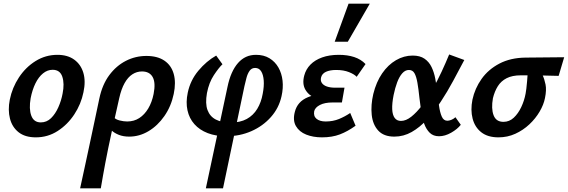

<svg xmlns="http://www.w3.org/2000/svg" viewBox="-20 -731 3076 1040"><path d="M174 13Q116 13 81 -14.5Q46 -42 34 -88.5Q22 -135 33 -191Q46 -256 82.5 -311.5Q119 -367 173 -400.5Q227 -434 291 -434Q346 -434 382 -408Q418 -382 431.5 -336.5Q445 -291 432 -231Q419 -167 382.5 -111.5Q346 -56 292.5 -21.5Q239 13 174 13ZM201 -68Q233 -68 256.5 -91Q280 -114 296 -150Q312 -186 319 -224Q330 -278 317.5 -315.5Q305 -353 265 -353Q237 -353 213 -333.5Q189 -314 172 -279.5Q155 -245 146 -199Q136 -141 149.5 -104.5Q163 -68 201 -68Z M414 289Q428 225 441.5 162.5Q455 100 468 39Q481 -22 493.5 -81Q506 -140 518 -197Q534 -273 572 -324Q610 -375 662 -401.5Q714 -428 773 -428Q833 -428 870.5 -402.5Q908 -377 921 -330.5Q934 -284 921 -222Q907 -155 870.5 -102.5Q834 -50 784.5 -20.5Q735 9 680 9Q648 9 624 -0.5Q600 -10 585 -24Q570 -38 565 -51L595 -97Q606 -84 628 -78.5Q650 -73 669 -73Q706 -73 734.5 -91.5Q763 -110 783 -143.5Q803 -177 812 -222Q824 -283 807 -313.5Q790 -344 749 -344Q721 -344 697 -328.5Q673 -313 655 -281Q637 -249 626 -200Q604 -103 589.5 -37.5Q575 28 566 73Q557 118 550.5 151.5Q544 185 538.5 217Q533 249 526 289Z M1095 289 1212 -259Q1221 -303 1235.5 -335.5Q1250 -368 1269.5 -390Q1289 -412 1313 -423Q1337 -434 1367 -434Q1409 -434 1439.5 -415.5Q1470 -397 1488 -365.5Q1506 -334 1510.5 -294Q1515 -254 1505 -210Q1491 -146 1447.5 -97Q1404 -48 1341.5 -20.5Q1279 7 1206 7Q1149 7 1105 -10Q1061 -27 1033 -58.5Q1005 -90 995.5 -133.5Q986 -177 997 -229Q1011 -296 1054.5 -348Q1098 -400 1151 -430L1185 -383Q1165 -364 1138.5 -324Q1112 -284 1101 -227Q1091 -170 1104 -135Q1117 -100 1149 -83.5Q1181 -67 1227 -67Q1281 -67 1316.5 -86.5Q1352 -106 1373.5 -141.5Q1395 -177 1403 -223Q1411 -264 1408.5 -295.5Q1406 -327 1394.5 -345Q1383 -363 1362 -363Q1343 -363 1332 -347.5Q1321 -332 1315 -309Q1309 -286 1304 -264L1188 289Z M1724 13Q1676 13 1638.5 -2Q1601 -17 1583 -48Q1565 -79 1577 -125Q1591 -181 1648 -204.5Q1705 -228 1783 -228L1778 -182Q1730 -182 1691 -198Q1652 -214 1634 -245.5Q1616 -277 1628 -322Q1637 -356 1661.5 -381Q1686 -406 1725 -420Q1764 -434 1815 -434Q1862 -434 1898.5 -422Q1935 -410 1960 -384L1912 -315Q1899 -329 1870 -340.5Q1841 -352 1801 -352Q1767 -352 1745.5 -342Q1724 -332 1719 -311Q1715 -294 1723.5 -281.5Q1732 -269 1750.5 -262.5Q1769 -256 1796 -256H1846L1832 -176H1782Q1739 -176 1713 -162.5Q1687 -149 1682 -129Q1677 -102 1694.5 -87.5Q1712 -73 1744 -73Q1784 -73 1816.5 -86.5Q1849 -100 1877 -119L1906 -50Q1863 -19 1821 -3Q1779 13 1724 13ZM1793 -505 1868 -711H1983L1864 -505Z M2116 9Q2059 9 2029 -23.5Q1999 -56 1993.5 -109Q1988 -162 2002 -222Q2018 -287 2050 -333.5Q2082 -380 2125 -405Q2168 -430 2215 -430Q2255 -430 2279.5 -413Q2304 -396 2317.5 -368Q2331 -340 2337.5 -306Q2344 -272 2348 -237Q2353 -195 2358 -158.5Q2363 -122 2373 -99.5Q2383 -77 2403 -77Q2412 -77 2424 -81.5Q2436 -86 2447 -96L2476 -55Q2457 -31 2423.5 -12Q2390 7 2358 7Q2327 7 2308 -11.5Q2289 -30 2278 -60Q2267 -90 2261.5 -126.5Q2256 -163 2252 -200Q2247 -249 2241 -283Q2235 -317 2225 -334.5Q2215 -352 2195 -352Q2175 -352 2159 -334Q2143 -316 2131.5 -285.5Q2120 -255 2112 -216Q2103 -170 2104.5 -139Q2106 -108 2118 -92Q2130 -76 2152 -76Q2179 -76 2208 -99Q2237 -122 2266 -160Q2295 -198 2322 -245.5Q2349 -293 2372 -342.5Q2395 -392 2413 -436L2495 -406Q2466 -351 2434.5 -292.5Q2403 -234 2367.5 -180Q2332 -126 2293 -83.5Q2254 -41 2210 -16Q2166 9 2116 9Z M2680 13Q2622 13 2587 -14.5Q2552 -42 2540 -88.5Q2528 -135 2539 -191Q2552 -252 2588.5 -303.5Q2625 -355 2685 -386.5Q2745 -418 2826 -419L3036 -421L3006 -320Q2948 -322 2900.5 -322.5Q2853 -323 2801 -323Q2755 -323 2724.5 -307.5Q2694 -292 2676.5 -264Q2659 -236 2650 -199Q2640 -143 2653.5 -107Q2667 -71 2707 -71Q2739 -71 2763 -93.5Q2787 -116 2803.5 -151Q2820 -186 2827 -224Q2829 -232 2831 -250.5Q2833 -269 2835 -290Q2837 -311 2838 -329Q2839 -347 2838 -353L2902 -367Q2908 -347 2918.5 -325Q2929 -303 2935 -273.5Q2941 -244 2932 -200Q2925 -164 2903 -126.5Q2881 -89 2847.5 -57.5Q2814 -26 2771.5 -6.5Q2729 13 2680 13Z"/></svg>

Font: Ysabeau Infant
Style: Bold Italic
Weight: 700
Italic angle: -12°
Designer: Christian Thalmann (Catharsis Fonts)
Version: Version 2.001;gftools[0.9.30]; featfreeze: ss01,ss02,lnum